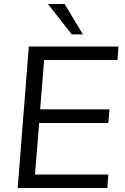

<svg xmlns="http://www.w3.org/2000/svg" viewBox="-20 -946 629 966"><path d="M571 -644H202L182 -396H531L525 -327H177L156 -68H525L520 0H69L125 -712H576ZM341 -773 221 -926H305L397 -773Z"/></svg>

Font: PRinguin Sans
Style: Italic
Weight: 400
Designer: Vernon Adams
Foundry: Vernon Adams
Version: ""